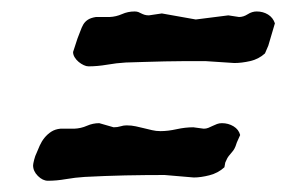

<svg xmlns="http://www.w3.org/2000/svg" viewBox="-20 -451 513 340"><path d="M38.6 -158.2Q38.6 -160.6 40.5 -168.2Q42.5 -175.8 44.4 -179.2Q46.9 -185.5 50.3 -193.1Q53.7 -200.7 58.8 -207Q64 -213.4 70.8 -217.8Q77.6 -222.2 86.9 -223.1H111.3Q123.5 -223.6 134 -228.3Q144.5 -232.9 155.8 -232.9L181.2 -225.6Q188 -225.6 193.4 -227.3Q198.7 -229 204.1 -229Q212.9 -229 220.5 -227.3Q228 -225.6 235.1 -223.9Q242.2 -222.2 249.3 -220.5Q256.3 -218.8 264.2 -218.8Q277.3 -218.8 292.7 -222.2Q308.1 -225.6 322.3 -225.6L340.8 -223.1Q345.2 -223.1 348.9 -224.6Q352.5 -226.1 356.4 -228Q360.4 -230 364.3 -231.4Q368.2 -232.9 373 -232.9Q384.3 -232.9 393.6 -227.3Q402.8 -221.7 405.3 -211.9L399.4 -198.7Q397 -190.9 395 -187.5Q393.1 -184.1 390.6 -181.4Q388.2 -178.7 385.3 -175Q382.3 -171.4 378.9 -163.1L377.4 -154.8Q366.2 -144.5 350.8 -140.6Q335.4 -136.7 323.2 -136.7L271.5 -141.1Q237.3 -141.1 201.7 -140.4Q166 -139.6 129.9 -137.7Q113.3 -136.7 96.7 -133.8Q80.1 -130.9 64.9 -130.9Q55.7 -130.9 47.1 -139.4Q38.6 -147.9 38.6 -158.2ZM117.2 -382.8Q120.1 -389.6 122.3 -396Q124.5 -402.3 127.4 -407.5Q130.4 -412.6 135.5 -416Q140.6 -419.4 149.9 -420.9H174.3Q185.5 -421.4 196 -426Q206.5 -430.7 218.3 -430.7Q222.2 -430.7 224.9 -429.7Q227.5 -428.7 230.2 -427.2Q232.9 -425.8 236.1 -424.8Q239.3 -423.8 243.7 -423.8L266.6 -427.2L326.7 -416.5L384.3 -423.8L403.3 -420.9Q411.1 -420.9 418.7 -425.8Q426.3 -430.7 434.6 -430.7Q445.8 -430.7 454.6 -425.3Q463.4 -419.9 466.8 -409.7L455.1 -370.1L449.2 -356.4Q438 -346.2 422.9 -342.8Q407.7 -339.4 395 -339.4L343.3 -342.8Q328.6 -342.8 310.1 -342.8Q291.5 -342.8 272.2 -342.3Q252.9 -341.8 234.9 -341.3Q216.8 -340.8 202.6 -340.3Q186.5 -339.4 169.4 -336.4Q152.3 -333.5 136.7 -333.5Q132.8 -333.5 128.2 -335.7Q123.5 -337.9 119.4 -341.3Q115.2 -344.7 112.3 -349.4Q109.4 -354 109.4 -358.9Z"/></svg>

Font: IM FELL English
Style: Italic
Weight: 400
Italic angle: -18°
Designer: Igino Marini
Foundry: Igino Marini
Version: 3.00